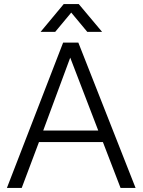

<svg xmlns="http://www.w3.org/2000/svg" viewBox="-20 -926 703 946"><path d="M487 -226H172L87 0H14L291 -716H366L648 0H574ZM464 -283 326 -642 193 -283ZM368 -906 483 -769H410L331 -864L252 -769H180L294 -906Z"/></svg>

Font: Almarai Light
Style: Regular
Weight: 300
Designer: Boutros International 2019
Foundry: Created by Boutros International 2019
Version: Version 1.10